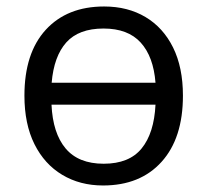

<svg xmlns="http://www.w3.org/2000/svg" viewBox="-20 -565 642 595"><path d="M546.9 -268.6Q546.9 -136.7 480.7 -63.5Q414.6 9.8 299.3 9.8Q228 9.8 172.9 -23.2Q117.7 -56.2 86.7 -118.4Q55.7 -180.7 55.7 -268.6Q55.7 -400.4 121.8 -472.7Q188 -544.9 302.7 -544.9Q376 -544.9 430.9 -512.2Q485.8 -479.5 516.4 -417.7Q546.9 -356 546.9 -268.6ZM300.8 -476.6Q224.1 -476.6 185.5 -433.6Q147 -390.6 140.1 -308.6H461.9Q455.6 -389.6 416 -433.1Q376.5 -476.6 300.8 -476.6ZM301.3 -57.6Q380.4 -57.6 418.9 -105Q457.5 -152.3 461.9 -240.7H139.6Q143.6 -152.3 183.3 -105Q223.1 -57.6 301.3 -57.6Z"/></svg>

Font: Open Sans
Style: Regular
Weight: 400
Designer: Monotype Design Team
Foundry: Monotype Imaging Inc.
Version: Version 3.000; ttfautohint (v1.8.4)